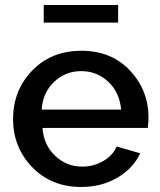

<svg xmlns="http://www.w3.org/2000/svg" viewBox="-20 -734 635 764"><path d="M154 -644V-714H450V-644ZM303 10Q184 10 108 -69Q32 -148 32 -260Q32 -374 108 -453Q184 -532 304 -532Q423 -532 497 -453.5Q571 -375 571 -265Q571 -252 568 -225H149Q154 -157 199.5 -114Q245 -71 307 -71Q352 -71 390.5 -93Q429 -115 444 -151L538 -124Q510 -64 447 -27Q384 10 303 10ZM146 -298H462Q456 -366 411 -408.5Q366 -451 303 -451Q240 -451 195 -408Q150 -365 146 -298Z"/></svg>

Font: Raleway-v4020 SemiBold
Style: Regular
Weight: 600
Designer: Matt McInerney, Pablo Impallari, Rodrigo Fuenzalida
Foundry: Matt McInerney, Pablo Impallari, Rodrigo Fuenzalida
Version: Version 4.020;PS 004.020;hotconv 1.0.88;makeotf.lib2.5.64775